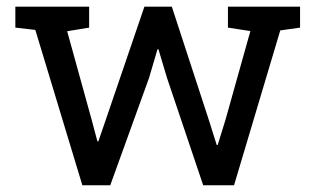

<svg xmlns="http://www.w3.org/2000/svg" viewBox="-20 -548 930 568"><path d="M581.1 0 474.1 -317.4 448.7 -402.3 445.8 -401.9 420.9 -317.4 306.2 0H223.6L84.5 -459.5L25.4 -466.3V-528.3H243.7V-466.3L178.7 -455.6L251.5 -192.4L268.1 -129.9H271L292.5 -192.4L407.2 -528.3H488.3L597.7 -193.4L621.1 -119.1H624L647 -193.4L720.7 -456.1L654.3 -466.3V-528.3H867.7V-466.3L809.1 -458L672.4 0Z"/></svg>

Font: Suwannaphum
Style: Regular
Weight: 400
Designer: Danh Hong
Version: Version 8.002; ttfautohint (v1.8.3)